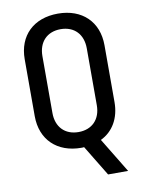

<svg xmlns="http://www.w3.org/2000/svg" viewBox="-98 -808 797 1057"><g transform="rotate(-10 300.0 -280.0)"><path d="M413 -14C482 -47 523 -116 523 -206V-524C523 -655 436 -740 300 -740C164 -740 77 -656 77 -524V-206C77 -75 164 10 300 10C305 10 311 10 315 9L419 180H531ZM300 -78C224 -78 176 -128 176 -206V-524C176 -603 224 -653 300 -653C376 -653 424 -603 424 -524V-206C424 -128 376 -78 300 -78Z"/></g></svg>

Font: Tekne LDO Medium
Style: Regular
Weight: 500
Monospace: yes
Designer: Alessio Laiso, Mario Rullo, Paolo Rosset
Foundry: Alessio Laiso
Version: Version 1.000;hotconv 1.0.109;makeotfexe 2.5.65596